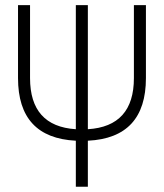

<svg xmlns="http://www.w3.org/2000/svg" viewBox="-20 -713 626 733"><path d="M269.5 -219.7V-693.4H315.4V-219.7Q491.2 -230.5 491.2 -415V-693.4H537.1V-415Q537.1 -186.5 315.4 -175.8V0H269.5V-175.8Q48.8 -187 48.8 -415V-693.4H94.7V-415Q94.7 -231 269.5 -219.7Z"/></svg>

Font: Cascadia Mono ExtraLight
Style: Regular
Weight: 200
Monospace: yes
Designer: Aaron Bell
Foundry: Saja Typeworks
Version: Version 2404.023; ttfautohint (v1.8.4)